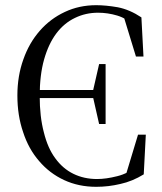

<svg xmlns="http://www.w3.org/2000/svg" viewBox="-20 -704 625 740"><path d="M351 16Q398 16 444 5Q490 -5 534 -32L542 -185H512L463 -23L514 -33V-68Q474 -35 432 -25Q389 -14 354 -14Q304 -14 263 -34Q222 -54 193 -94Q164 -133 149 -194Q133 -254 133 -334Q133 -415 150 -475Q167 -535 197 -575Q227 -615 269 -635Q310 -655 358 -655Q395 -655 432 -644Q468 -633 508 -601L506 -635L455 -646L504 -486H533L525 -637Q480 -667 434 -676Q388 -684 351 -684Q285 -684 230 -658Q174 -632 133 -585Q92 -538 70 -475Q47 -411 47 -336Q47 -259 69 -195Q90 -130 131 -83Q171 -36 227 -10Q283 16 351 16ZM113 -326H357V-357H113ZM362 -226H387V-457H362L338 -352V-332Z"/></svg>

Font: Source Serif 4 48pt
Style: Regular
Weight: 400
Designer: Frank Grie√ühammer
Foundry: Adobe Systems Incorporated
Version: Version 4.004;hotconv 1.0.116;makeotfexe 2.5.65601